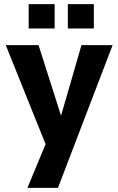

<svg xmlns="http://www.w3.org/2000/svg" viewBox="-20 -703 574 931"><path d="M8 0ZM201 -4 8 -484H167L276 -142L375 -484H526L261 208H113ZM119 -683H245V-565H119ZM309 -683H435V-565H309Z"/></svg>

Font: Play
Style: Bold
Weight: 700
Designer: Jonas Hecksher (Cyrillic expansion: Cyreal)
Foundry: Jonas Hecksher, Playtype, e-types AS
Version: Version 2.101; ttfautohint (v1.5.65-e2d9)